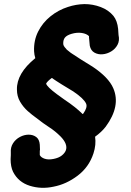

<svg xmlns="http://www.w3.org/2000/svg" viewBox="-20 -717 644 941"><path d="M242 198Q305 186 360.5 144Q416 102 438 35Q452 -8 446 -47Q478 -70 498 -96Q573 -198 535 -285Q512 -338 434 -390L376 -426Q341 -448 327 -458L307 -474L304 -478Q290 -492 290 -502Q289 -521 298 -532.5Q307 -544 330 -551Q357 -559 380.5 -555.5Q404 -552 416 -540Q417 -538 416 -536Q420 -496 420 -493Q425 -469 443 -459Q461 -449 483 -451Q505 -453 525 -465Q545 -477 556 -497.5Q567 -518 561 -545Q560 -549 560 -559Q560 -569 559 -575Q555 -615 536 -639Q512 -668 473.5 -682.5Q435 -697 394 -697Q352 -696 313 -683Q266 -668 227.5 -637Q189 -606 167 -562.5Q145 -519 147 -466Q148 -448 153 -432Q61 -357 63 -278Q63 -245 78.5 -218.5Q94 -192 116 -172.5Q138 -153 158 -139Q192 -112 221 -93.5Q250 -75 277 -48Q313 -11 303 19Q298 33 283 45Q268 57 242 62Q217 67 199 61Q181 55 175 43V35Q175 33 175 31Q175 29 175 25Q175 19 176 18Q176 3 175 -8Q173 -34 157.5 -45.5Q142 -57 120.5 -57Q99 -57 78 -46Q57 -35 44 -15Q31 5 33 32Q33 33 33 36Q33 39 33 43L32 63Q32 100 44 125Q70 176 126 193.5Q182 211 242 198ZM385 -158Q368 -175 346 -192.5Q324 -210 294 -230L258 -256Q211 -291 206 -307Q211 -318 234 -335Q254 -321 283 -303L339 -269Q391 -234 402 -209Q410 -191 388 -160L385 -158Z"/></svg>

Font: Balsamiq Sans
Style: Bold Italic
Weight: 700
Italic angle: -12°
Designer: Michael Angeles
Foundry: Balsamiq SRL
Version: Version 1.020; ttfautohint (v1.8.4.7-5d5b);gftools[0.9.26]